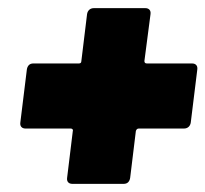

<svg xmlns="http://www.w3.org/2000/svg" viewBox="-20 -528 505 472"><path d="M465 -357 449 -227Q448 -220 443.5 -216Q439 -212 432 -212H321Q316 -212 314 -206L300 -91Q299 -84 295 -80Q291 -76 284 -76H158Q151 -76 147.5 -80Q144 -84 145 -91L159 -206Q160 -208 158.5 -210Q157 -212 154 -212H43Q36 -212 32.5 -216Q29 -220 30 -227L46 -357Q47 -364 51 -368Q55 -372 62 -372H174Q180 -372 180 -378L194 -493Q195 -500 199.5 -504Q204 -508 211 -508H337Q344 -508 347.5 -504Q351 -500 350 -493L335 -378Q335 -372 341 -372H452Q459 -372 462.5 -368Q466 -364 465 -357Z"/></svg>

Font: Barlow Black
Style: Italic
Weight: 900
Italic angle: -7°
Designer: Jeremy Tribby
Foundry: Tribby Type
Version: Version 1.408